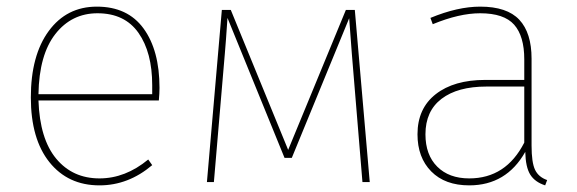

<svg xmlns="http://www.w3.org/2000/svg" viewBox="-20 -549 1741 579"><path d="M461 -284Q461 -268 459 -246H96Q100 -130 149.5 -70.5Q199 -11 280 -11Q358 -11 427 -68L439 -51Q367 10 280 10Q185 10 129 -60Q73 -130 73 -255Q73 -382 127 -455.5Q181 -529 272 -529Q365 -529 413 -463Q461 -397 461 -284ZM439 -265V-292Q439 -391 397.5 -450Q356 -509 274 -509Q196 -509 147 -446.5Q98 -384 96 -265Z M1050 -519 1095 0H1073L1041 -387L1033 -494L860 -73H838L666 -495Q661 -420 658 -387L625 0H604L649 -519H676L849 -97L1023 -519Z M1583 -110Q1583 -59 1593.5 -37Q1604 -15 1630 -6L1624 10Q1593 0 1579 -22.5Q1565 -45 1564 -91Q1507 10 1395 10Q1322 10 1280.5 -32Q1239 -74 1239 -144Q1239 -222 1294 -265Q1349 -308 1443 -308H1561V-370Q1561 -440 1530.5 -474.5Q1500 -509 1428 -509Q1365 -509 1285 -476L1278 -495Q1360 -529 1428 -529Q1509 -529 1546 -489.5Q1583 -450 1583 -372ZM1395 -11Q1506 -11 1561 -119V-288H1447Q1360 -288 1311.5 -251Q1263 -214 1263 -144Q1263 -82 1298.5 -46.5Q1334 -11 1395 -11Z"/></svg>

Font: FiraGO Thin
Style: Regular
Weight: 100
Designer: bBox Type
Foundry: bBox Type GmbH
Version: Version 1.001;PS 001.001;hotconv 1.0.88;makeotf.lib2.5.64775